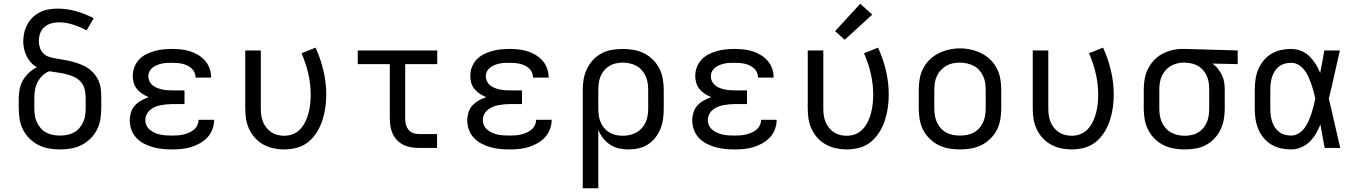

<svg xmlns="http://www.w3.org/2000/svg" viewBox="-20 -789 7240 1024"><path d="M300 8Q271 8 241.5 3Q212 -2 186 -15Q160 -28 138.5 -49Q117 -70 103.5 -96Q90 -122 85 -151.5Q80 -181 80 -210V-263Q80 -289 85 -314.5Q90 -340 103 -362Q116 -384 135 -401.5Q154 -419 177 -431Q159 -440 145 -455.5Q131 -471 122 -489.5Q113 -508 108.5 -528Q104 -548 104 -569Q104 -592 109.5 -615.5Q115 -639 126.5 -660Q138 -681 155.5 -697.5Q173 -714 194.5 -724.5Q216 -735 240 -739Q264 -743 287 -743Q338 -743 386.5 -729Q435 -715 480 -692L442 -627Q408 -645 370 -657.5Q332 -670 293 -670Q272 -670 252 -664Q232 -658 216.5 -644.5Q201 -631 194 -611Q187 -591 187 -570Q187 -552 193 -534Q199 -516 212 -503.5Q225 -491 242.5 -485.5Q260 -480 278.5 -477Q297 -474 315 -471Q333 -468 350.5 -464Q368 -460 385.5 -454.5Q403 -449 420 -441.5Q437 -434 452 -423.5Q467 -413 479 -399.5Q491 -386 500 -370Q509 -354 513.5 -336Q518 -318 519 -300Q520 -282 520 -263V-210Q520 -181 515 -151.5Q510 -122 496.5 -96Q483 -70 461.5 -49Q440 -28 414 -15Q388 -2 358.5 3Q329 8 300 8ZM300 -66Q319 -66 337.5 -69.5Q356 -73 373 -82Q390 -91 402.5 -105Q415 -119 423 -136.5Q431 -154 434 -172.5Q437 -191 437 -210V-263Q437 -286 432.5 -309Q428 -332 413 -350Q398 -368 377 -378Q356 -388 333.5 -393.5Q311 -399 288.5 -402Q266 -405 243 -409Q222 -401 206 -385.5Q190 -370 180 -350Q170 -330 166.5 -308Q163 -286 163 -263V-210Q163 -191 166 -172.5Q169 -154 177 -136.5Q185 -119 197.5 -105Q210 -91 227 -82Q244 -73 262.5 -69.5Q281 -66 300 -66Z M897 8Q872 8 846.5 5.5Q821 3 796 -4Q771 -11 748 -23Q725 -35 707.5 -53.5Q690 -72 681 -96.5Q672 -121 672 -147Q672 -168 678.5 -189.5Q685 -211 700 -227Q715 -243 734 -253.5Q753 -264 773 -271Q756 -278 739.5 -288.5Q723 -299 711 -313.5Q699 -328 693.5 -346.5Q688 -365 688 -384Q688 -408 696.5 -430.5Q705 -453 721 -470.5Q737 -488 758.5 -499Q780 -510 803 -516.5Q826 -523 849.5 -525.5Q873 -528 897 -528Q921 -528 945 -525.5Q969 -523 992 -516Q1015 -509 1036 -496.5Q1057 -484 1073 -466Q1089 -448 1097.5 -425Q1106 -402 1106 -378Q1106 -377 1106 -376.5Q1106 -376 1106 -375H1023Q1023 -375 1023 -375.5Q1023 -376 1023 -376Q1023 -390 1017 -403Q1011 -416 1001 -425Q991 -434 978 -440Q965 -446 951.5 -449Q938 -452 924.5 -453Q911 -454 897 -454Q884 -454 870.5 -453.5Q857 -453 843.5 -450Q830 -447 817.5 -442Q805 -437 794 -428.5Q783 -420 777 -408Q771 -396 771 -382Q771 -368 777 -355.5Q783 -343 794 -334Q805 -325 818 -320Q831 -315 844.5 -312Q858 -309 872 -308Q886 -307 900 -307H964V-234H900Q884 -234 868.5 -232.5Q853 -231 837.5 -228Q822 -225 807.5 -219Q793 -213 781 -203Q769 -193 762 -178.5Q755 -164 755 -148Q755 -148 755 -148Q755 -148 755 -148Q755 -133 762 -119Q769 -105 781 -95.5Q793 -86 807 -80Q821 -74 836 -71Q851 -68 866.5 -67Q882 -66 897 -66Q913 -66 928 -67Q943 -68 958 -71.5Q973 -75 987 -81Q1001 -87 1013 -96.5Q1025 -106 1032 -120Q1039 -134 1039 -150Q1039 -150 1039 -150Q1039 -150 1039 -150H1122Q1122 -149 1122 -149Q1122 -149 1122 -148Q1122 -123 1112.5 -98.5Q1103 -74 1085.5 -55.5Q1068 -37 1045.5 -24.5Q1023 -12 998.5 -4.5Q974 3 948.5 5.5Q923 8 897 8Z M1496 8Q1467 8 1439 2Q1411 -4 1386 -17.5Q1361 -31 1341.5 -52Q1322 -73 1309.5 -99Q1297 -125 1292.5 -153Q1288 -181 1288 -210V-520H1371V-210Q1371 -192 1373.5 -174Q1376 -156 1382.5 -139.5Q1389 -123 1400.5 -108.5Q1412 -94 1427 -84Q1442 -74 1459.5 -69.5Q1477 -65 1496 -65Q1520 -65 1543 -74Q1566 -83 1582.5 -101.5Q1599 -120 1609.5 -142Q1620 -164 1626 -188Q1632 -212 1634.5 -236Q1637 -260 1637 -285Q1637 -341 1624 -397Q1611 -453 1588 -505L1663 -535Q1690 -476 1705 -412.5Q1720 -349 1720 -284Q1720 -249 1715 -214.5Q1710 -180 1699.5 -147.5Q1689 -115 1670.5 -85Q1652 -55 1625.5 -33Q1599 -11 1565 -1.5Q1531 8 1496 8Z M2213 0Q2193 0 2172 -3.5Q2151 -7 2132.5 -16Q2114 -25 2099 -40Q2084 -55 2075 -74Q2066 -93 2062.5 -113.5Q2059 -134 2059 -155V-447H1888V-520H2312V-447H2141V-155Q2141 -139 2145 -124Q2149 -109 2158.5 -97Q2168 -85 2183 -79.5Q2198 -74 2213 -74H2311V0Z M2697 8Q2672 8 2646.5 5.5Q2621 3 2596 -4Q2571 -11 2548 -23Q2525 -35 2507.5 -53.5Q2490 -72 2481 -96.5Q2472 -121 2472 -147Q2472 -168 2478.5 -189.5Q2485 -211 2500 -227Q2515 -243 2534 -253.5Q2553 -264 2573 -271Q2556 -278 2539.5 -288.5Q2523 -299 2511 -313.5Q2499 -328 2493.5 -346.5Q2488 -365 2488 -384Q2488 -408 2496.5 -430.5Q2505 -453 2521 -470.5Q2537 -488 2558.5 -499Q2580 -510 2603 -516.5Q2626 -523 2649.5 -525.5Q2673 -528 2697 -528Q2721 -528 2745 -525.5Q2769 -523 2792 -516Q2815 -509 2836 -496.5Q2857 -484 2873 -466Q2889 -448 2897.5 -425Q2906 -402 2906 -378Q2906 -377 2906 -376.5Q2906 -376 2906 -375H2823Q2823 -375 2823 -375.5Q2823 -376 2823 -376Q2823 -390 2817 -403Q2811 -416 2801 -425Q2791 -434 2778 -440Q2765 -446 2751.5 -449Q2738 -452 2724.5 -453Q2711 -454 2697 -454Q2684 -454 2670.5 -453.5Q2657 -453 2643.5 -450Q2630 -447 2617.5 -442Q2605 -437 2594 -428.5Q2583 -420 2577 -408Q2571 -396 2571 -382Q2571 -368 2577 -355.5Q2583 -343 2594 -334Q2605 -325 2618 -320Q2631 -315 2644.5 -312Q2658 -309 2672 -308Q2686 -307 2700 -307H2764V-234H2700Q2684 -234 2668.5 -232.5Q2653 -231 2637.5 -228Q2622 -225 2607.5 -219Q2593 -213 2581 -203Q2569 -193 2562 -178.5Q2555 -164 2555 -148Q2555 -148 2555 -148Q2555 -148 2555 -148Q2555 -133 2562 -119Q2569 -105 2581 -95.5Q2593 -86 2607 -80Q2621 -74 2636 -71Q2651 -68 2666.5 -67Q2682 -66 2697 -66Q2713 -66 2728 -67Q2743 -68 2758 -71.5Q2773 -75 2787 -81Q2801 -87 2813 -96.5Q2825 -106 2832 -120Q2839 -134 2839 -150Q2839 -150 2839 -150Q2839 -150 2839 -150H2922Q2922 -149 2922 -149Q2922 -149 2922 -148Q2922 -123 2912.5 -98.5Q2903 -74 2885.5 -55.5Q2868 -37 2845.5 -24.5Q2823 -12 2798.5 -4.5Q2774 3 2748.5 5.5Q2723 8 2697 8Z M3088 215V-310Q3088 -339 3093 -367.5Q3098 -396 3110.5 -422Q3123 -448 3143 -469.5Q3163 -491 3188.5 -504.5Q3214 -518 3243 -523Q3272 -528 3301 -528Q3330 -528 3359 -523Q3388 -518 3414.5 -505Q3441 -492 3462 -471Q3483 -450 3496.5 -423.5Q3510 -397 3515 -368Q3520 -339 3520 -310V-210Q3520 -183 3516.5 -156Q3513 -129 3503 -103.5Q3493 -78 3476 -56Q3459 -34 3436 -19Q3413 -4 3386.5 2Q3360 8 3332 8Q3307 8 3281.5 2.5Q3256 -3 3234.5 -17Q3213 -31 3197 -51.5Q3181 -72 3171 -96V215ZM3301 -65Q3320 -65 3338.5 -69Q3357 -73 3373.5 -82Q3390 -91 3403 -105.5Q3416 -120 3423.5 -137Q3431 -154 3434 -172.5Q3437 -191 3437 -210V-310Q3437 -329 3434 -347.5Q3431 -366 3423.5 -383Q3416 -400 3403 -414.5Q3390 -429 3373.5 -438Q3357 -447 3338.5 -451Q3320 -455 3301 -455Q3283 -455 3264.5 -451Q3246 -447 3230 -437.5Q3214 -428 3202 -413.5Q3190 -399 3183 -382Q3176 -365 3173.5 -346.5Q3171 -328 3171 -310V-210Q3171 -192 3173.5 -173.5Q3176 -155 3183 -138Q3190 -121 3202 -106.5Q3214 -92 3230 -82.5Q3246 -73 3264 -69Q3282 -65 3301 -65Z M3897 8Q3872 8 3846.5 5.5Q3821 3 3796 -4Q3771 -11 3748 -23Q3725 -35 3707.5 -53.5Q3690 -72 3681 -96.5Q3672 -121 3672 -147Q3672 -168 3678.5 -189.5Q3685 -211 3700 -227Q3715 -243 3734 -253.5Q3753 -264 3773 -271Q3756 -278 3739.5 -288.5Q3723 -299 3711 -313.5Q3699 -328 3693.5 -346.5Q3688 -365 3688 -384Q3688 -408 3696.5 -430.5Q3705 -453 3721 -470.5Q3737 -488 3758.5 -499Q3780 -510 3803 -516.5Q3826 -523 3849.5 -525.5Q3873 -528 3897 -528Q3921 -528 3945 -525.5Q3969 -523 3992 -516Q4015 -509 4036 -496.5Q4057 -484 4073 -466Q4089 -448 4097.5 -425Q4106 -402 4106 -378Q4106 -377 4106 -376.5Q4106 -376 4106 -375H4023Q4023 -375 4023 -375.5Q4023 -376 4023 -376Q4023 -390 4017 -403Q4011 -416 4001 -425Q3991 -434 3978 -440Q3965 -446 3951.5 -449Q3938 -452 3924.5 -453Q3911 -454 3897 -454Q3884 -454 3870.5 -453.5Q3857 -453 3843.5 -450Q3830 -447 3817.5 -442Q3805 -437 3794 -428.5Q3783 -420 3777 -408Q3771 -396 3771 -382Q3771 -368 3777 -355.5Q3783 -343 3794 -334Q3805 -325 3818 -320Q3831 -315 3844.5 -312Q3858 -309 3872 -308Q3886 -307 3900 -307H3964V-234H3900Q3884 -234 3868.5 -232.5Q3853 -231 3837.5 -228Q3822 -225 3807.5 -219Q3793 -213 3781 -203Q3769 -193 3762 -178.5Q3755 -164 3755 -148Q3755 -148 3755 -148Q3755 -148 3755 -148Q3755 -133 3762 -119Q3769 -105 3781 -95.5Q3793 -86 3807 -80Q3821 -74 3836 -71Q3851 -68 3866.5 -67Q3882 -66 3897 -66Q3913 -66 3928 -67Q3943 -68 3958 -71.5Q3973 -75 3987 -81Q4001 -87 4013 -96.5Q4025 -106 4032 -120Q4039 -134 4039 -150Q4039 -150 4039 -150Q4039 -150 4039 -150H4122Q4122 -149 4122 -149Q4122 -149 4122 -148Q4122 -123 4112.5 -98.5Q4103 -74 4085.5 -55.5Q4068 -37 4045.5 -24.5Q4023 -12 3998.5 -4.5Q3974 3 3948.5 5.5Q3923 8 3897 8Z M4496 8Q4467 8 4439 2Q4411 -4 4386 -17.5Q4361 -31 4341.5 -52Q4322 -73 4309.5 -99Q4297 -125 4292.5 -153Q4288 -181 4288 -210V-520H4371V-210Q4371 -192 4373.5 -174Q4376 -156 4382.5 -139.5Q4389 -123 4400.5 -108.5Q4412 -94 4427 -84Q4442 -74 4459.5 -69.5Q4477 -65 4496 -65Q4520 -65 4543 -74Q4566 -83 4582.5 -101.5Q4599 -120 4609.5 -142Q4620 -164 4626 -188Q4632 -212 4634.5 -236Q4637 -260 4637 -285Q4637 -341 4624 -397Q4611 -453 4588 -505L4663 -535Q4690 -476 4705 -412.5Q4720 -349 4720 -284Q4720 -249 4715 -214.5Q4710 -180 4699.5 -147.5Q4689 -115 4670.5 -85Q4652 -55 4625.5 -33Q4599 -11 4565 -1.5Q4531 8 4496 8ZM4485 -577 4434 -623 4568 -769 4632 -711Z M5100 8Q5071 8 5041.5 3Q5012 -2 4986 -15Q4960 -28 4938.5 -49Q4917 -70 4903.5 -96Q4890 -122 4885 -151.5Q4880 -181 4880 -210V-310Q4880 -339 4885 -368.5Q4890 -398 4903.5 -424Q4917 -450 4938.5 -471Q4960 -492 4986.5 -505Q5013 -518 5042 -524.5Q5071 -531 5100 -531Q5129 -531 5158 -524.5Q5187 -518 5213.5 -505Q5240 -492 5261.5 -471Q5283 -450 5296.5 -424Q5310 -398 5315 -368.5Q5320 -339 5320 -310V-210Q5320 -181 5315 -151.5Q5310 -122 5296.5 -96Q5283 -70 5261.5 -49Q5240 -28 5214 -15Q5188 -2 5158.5 3Q5129 8 5100 8ZM5100 -66Q5119 -66 5137.5 -69.5Q5156 -73 5173 -82Q5190 -91 5202.5 -105Q5215 -119 5223 -136.5Q5231 -154 5234 -172.5Q5237 -191 5237 -210V-310Q5237 -329 5234 -348Q5231 -367 5223 -384Q5215 -401 5202 -415.5Q5189 -430 5172 -438.5Q5155 -447 5136 -451Q5117 -455 5098 -455Q5079 -455 5060.5 -451Q5042 -447 5026 -437.5Q5010 -428 4997 -414Q4984 -400 4976.5 -383Q4969 -366 4966 -347.5Q4963 -329 4963 -310V-210Q4963 -191 4966 -172.5Q4969 -154 4977 -136.5Q4985 -119 4997.5 -105Q5010 -91 5027 -82Q5044 -73 5062.5 -69.5Q5081 -66 5100 -66Z M5696 8Q5667 8 5639 2Q5611 -4 5586 -17.5Q5561 -31 5541.5 -52Q5522 -73 5509.5 -99Q5497 -125 5492.5 -153Q5488 -181 5488 -210V-520H5571V-210Q5571 -192 5573.5 -174Q5576 -156 5582.5 -139.5Q5589 -123 5600.5 -108.5Q5612 -94 5627 -84Q5642 -74 5659.5 -69.5Q5677 -65 5696 -65Q5720 -65 5743 -74Q5766 -83 5782.5 -101.5Q5799 -120 5809.5 -142Q5820 -164 5826 -188Q5832 -212 5834.5 -236Q5837 -260 5837 -285Q5837 -341 5824 -397Q5811 -453 5788 -505L5863 -535Q5890 -476 5905 -412.5Q5920 -349 5920 -284Q5920 -249 5915 -214.5Q5910 -180 5899.5 -147.5Q5889 -115 5870.5 -85Q5852 -55 5825.5 -33Q5799 -11 5765 -1.5Q5731 8 5696 8Z M6299 8Q6270 8 6241 3Q6212 -2 6185.5 -15Q6159 -28 6138 -49Q6117 -70 6103.5 -96.5Q6090 -123 6085 -152Q6080 -181 6080 -210V-310Q6080 -338 6084.5 -366Q6089 -394 6101.5 -419.5Q6114 -445 6133 -466Q6152 -487 6177 -500.5Q6202 -514 6229 -521Q6256 -528 6285 -528Q6288 -528 6292 -528Q6296 -528 6300 -528L6581 -520V-447L6446 -450Q6462 -439 6475 -423Q6488 -407 6497 -388.5Q6506 -370 6509 -350Q6512 -330 6512 -310V-210Q6512 -181 6507 -152.5Q6502 -124 6489.5 -98Q6477 -72 6457 -50.5Q6437 -29 6411.5 -15.5Q6386 -2 6357 3Q6328 8 6299 8ZM6299 -65Q6317 -65 6335.5 -69Q6354 -73 6370 -82.5Q6386 -92 6398 -106.5Q6410 -121 6417 -138Q6424 -155 6426.5 -173.5Q6429 -192 6429 -210V-310Q6429 -327 6427 -344.5Q6425 -362 6418.5 -378.5Q6412 -395 6401.5 -409Q6391 -423 6376.5 -433Q6362 -443 6345 -448Q6328 -453 6311 -454L6300 -455Q6298 -455 6295.5 -455Q6293 -455 6291 -455Q6273 -455 6255 -450Q6237 -445 6221.5 -435.5Q6206 -426 6194.5 -412Q6183 -398 6175.5 -381Q6168 -364 6165.5 -346Q6163 -328 6163 -310V-210Q6163 -191 6166 -172.5Q6169 -154 6176.5 -137Q6184 -120 6197 -105.5Q6210 -91 6226.5 -82Q6243 -73 6261.5 -69Q6280 -65 6299 -65Z M6866 8Q6838 8 6811 2Q6784 -4 6760 -18.5Q6736 -33 6718.5 -54.5Q6701 -76 6690.5 -101.5Q6680 -127 6676 -154.5Q6672 -182 6672 -210V-310Q6672 -338 6676 -365.5Q6680 -393 6690.5 -418.5Q6701 -444 6718.5 -465.5Q6736 -487 6760 -501.5Q6784 -516 6811 -522Q6838 -528 6866 -528Q6893 -528 6918.5 -518Q6944 -508 6963 -489.5Q6982 -471 6996.5 -448Q7011 -425 7021 -400Q7027 -430 7032.5 -460Q7038 -490 7043 -520H7126Q7111 -456 7097 -391.5Q7083 -327 7067 -263Q7083 -198 7097.5 -132Q7112 -66 7128 0H7045Q7039 -31 7033.5 -62Q7028 -93 7022 -125Q7012 -99 6998 -75.5Q6984 -52 6964.5 -33Q6945 -14 6919 -3Q6893 8 6866 8ZM6866 -66Q6887 -66 6905.5 -77Q6924 -88 6936.5 -105Q6949 -122 6958 -141.5Q6967 -161 6973.5 -181.5Q6980 -202 6985.5 -222.5Q6991 -243 6995 -263Q6991 -283 6985.5 -303Q6980 -323 6973 -342.5Q6966 -362 6957.5 -381Q6949 -400 6936 -416.5Q6923 -433 6905 -443.5Q6887 -454 6866 -454Q6849 -454 6832 -449.5Q6815 -445 6801.5 -434.5Q6788 -424 6778.5 -409Q6769 -394 6764 -378Q6759 -362 6757 -344.5Q6755 -327 6755 -310V-210Q6755 -193 6757 -175.5Q6759 -158 6764 -142Q6769 -126 6778.5 -111Q6788 -96 6801.5 -85.5Q6815 -75 6832 -70.5Q6849 -66 6866 -66Z"/></svg>

Font: Bmono
Style: Regular
Weight: 400
Monospace: yes
Designer: Belleve Invis
Foundry: Belleve Invis
Version: Version 11.2.2; ttfautohint (v1.8.2)